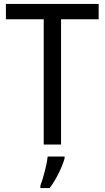

<svg xmlns="http://www.w3.org/2000/svg" viewBox="-20 -734 532 975"><path d="M290 0V-636H481V-714H10V-636H202V0ZM308 70V61H222C218 103 198 175 185 209V221H232C265 179 297 111 308 70Z"/></svg>

Font: Noto Sans Bengali UI SemiCondensed
Style: Regular
Weight: 400
Width: 4
Designer: Jelle Bosma - Monotype Design Team
Foundry: Monotype Imaging Inc.
Version: Version 2.003